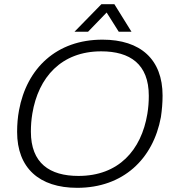

<svg xmlns="http://www.w3.org/2000/svg" viewBox="-20 -888 833 920"><path d="M337 -736H402L491 -828L549 -736H610L528 -868H466ZM350 12C570 12 714 -126 751 -327C756 -361 759 -395 759 -430C759 -603 654 -698 471 -698C251 -698 108 -561 71 -359C65 -327 62 -292 62 -256C62 -83 168 12 350 12ZM356 -45C218 -45 128 -106 128 -257C128 -286 130 -314 135 -344C164 -518 274 -642 465 -642C603 -642 693 -581 693 -429C693 -400 691 -372 686 -342C657 -168 548 -45 356 -45Z"/></svg>

Font: Archivo ExtraLight
Style: Italic
Weight: 200
Italic angle: -10°
Designer: Hector Gatti
Foundry: Omnibus-Type
Version: Version 2.001